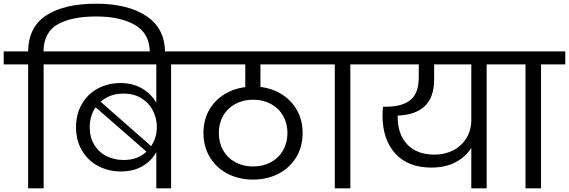

<svg xmlns="http://www.w3.org/2000/svg" viewBox="-47 -1018 3076 1038"><path d="M473 -998Q644 -998 744.5 -931Q845 -864 845 -735V-719H763V-733Q763 -836 683.5 -882.5Q604 -929 473 -929Q342 -929 266 -887Q190 -845 188 -740H320V-670H189V0H105V-670H-27V-740H105Q107 -873 204 -935.5Q301 -998 473 -998Z M1009 -740V-670H878V0H798V-196Q773 -149 724 -120Q675 -91 607 -91Q539 -91 483.5 -120.5Q428 -150 396 -204.5Q364 -259 364 -330Q364 -401 395.5 -455.5Q427 -510 482 -539.5Q537 -569 604 -569Q672 -569 721.5 -539.5Q771 -510 798 -463V-670H267V-740ZM620 -512Q547 -512 497 -468L770 -228Q801 -274 801 -332Q801 -377 780.5 -418.5Q760 -460 719 -486Q678 -512 620 -512ZM438 -330Q438 -276 462.5 -235.5Q487 -195 529 -174Q571 -153 622 -153Q697 -153 745 -198L470 -438Q438 -392 438 -330Z M1361 -670V-548Q1426 -540 1477.5 -507.5Q1529 -475 1559 -421.5Q1589 -368 1589 -299Q1589 -224 1554 -167Q1519 -110 1458 -78.5Q1397 -47 1321 -47Q1245 -47 1184 -78.5Q1123 -110 1088 -167.5Q1053 -225 1053 -299Q1053 -368 1082.5 -421Q1112 -474 1163.5 -506.5Q1215 -539 1279 -547V-670H956V-740H1685V-670ZM1507 -299Q1507 -351 1483.5 -392Q1460 -433 1417.5 -456Q1375 -479 1321 -479Q1268 -479 1225.5 -456Q1183 -433 1159.5 -392Q1136 -351 1136 -299Q1136 -247 1159.5 -205.5Q1183 -164 1225.5 -141Q1268 -118 1321 -118Q1375 -118 1417.5 -141Q1460 -164 1483.5 -205.5Q1507 -247 1507 -299Z M1763 0V-670H1631V-740H1978V-670H1847V0Z M2716 -670H2584V0H2501V-219Q2472 -171 2417 -141.5Q2362 -112 2285 -112Q2159 -112 2090 -188Q2021 -264 2021 -394Q2021 -417 2024 -441H2038Q2127 -441 2172 -477.5Q2217 -514 2217 -601V-670H1925V-740H2716ZM2501 -670H2300V-587Q2300 -401 2103 -393V-386Q2103 -291 2155.5 -236.5Q2208 -182 2302 -182Q2358 -182 2403.5 -205.5Q2449 -229 2475 -272Q2501 -315 2501 -370Z M2794 0V-670H2662V-740H3009V-670H2878V0Z"/></svg>

Font: MSTAGE
Style: Regular
Weight: 400
Designer: Ninad Kale (Devanagari), Jonny Pinhorn (Latin)
Foundry: Indian Type Foundry
Version: 4.004